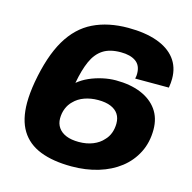

<svg xmlns="http://www.w3.org/2000/svg" viewBox="-104 -803 917 919"><g transform="rotate(15 354.0 -343.5)"><path d="M329 12Q237 12 173.5 -13Q110 -38 77.5 -91Q45 -144 45 -228Q45 -251 47.5 -277Q50 -303 55 -332Q79 -466 126.5 -546.5Q174 -627 248 -663Q322 -699 421 -699Q504 -699 563.5 -678Q623 -657 654.5 -616.5Q686 -576 686 -518Q686 -508 685 -496.5Q684 -485 682 -473H515Q517 -481 517.5 -487Q518 -493 518 -498Q518 -539 491 -558Q464 -577 417 -577Q362 -577 328.5 -555Q295 -533 275.5 -489Q256 -445 244 -379Q268 -399 298.5 -412.5Q329 -426 363 -433.5Q397 -441 429 -441Q500 -441 552.5 -419.5Q605 -398 634 -357.5Q663 -317 663 -259Q663 -196 637.5 -145.5Q612 -95 567 -60Q522 -25 461 -6.5Q400 12 329 12ZM332 -110Q371 -110 402 -122.5Q433 -135 452 -157Q468 -173 476 -195Q484 -217 484 -242Q484 -269 471.5 -288Q459 -307 434 -317.5Q409 -328 371 -328Q335 -328 304 -317Q273 -306 252 -284Q236 -269 226.5 -246Q217 -223 217 -196Q217 -170 230.5 -150.5Q244 -131 269.5 -120.5Q295 -110 332 -110Z"/></g></svg>

Font: Archivo SemiExpanded ExtraBold
Style: Italic
Weight: 800
Width: 6
Italic angle: -10°
Designer: Hector Gatti
Foundry: Omnibus-Type
Version: Version 2.001